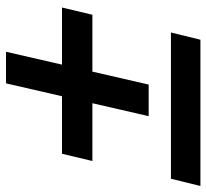

<svg xmlns="http://www.w3.org/2000/svg" viewBox="-48 -643 686 638"><g transform="rotate(-90 295.0 -324.0)"><path d="M442 -647 333 -173H228L337 -647ZM589 -461 565 -360H79L103 -461ZM506 -99 482 -1H-4L20 -99Z"/></g></svg>

Font: Kantumruy Pro SemiBold
Style: Italic
Weight: 600
Italic angle: -13°
Version: Version 1.002